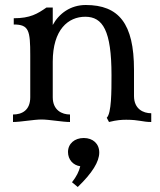

<svg xmlns="http://www.w3.org/2000/svg" viewBox="-20 -488 640 768"><path d="M426 -187C426 -123 426 -35 407 -17L416 0C447 -8 468 -9 485 -9C537 -9 550 0 585 0V-35C553 -35 516 -52 516 -104V-209C516 -394 455 -468 323 -468C262 -468 216 -434 191 -388V-458H166C130 -433 101 -415 35 -415V-390C96 -390 101 -366 101 -266V-99C101 -47 68 -30 32 -30V0C63 0 115 -10 146 -10C177 -10 229 0 260 0V-30C228 -30 191 -47 191 -99V-241C191 -370 253 -421 321 -421C391 -421 426 -366 426 -187ZM252 120C252 150 272 173 301 177C296 198 286 218 268 241L291 260C349 204 377 159 377 122C377 87 352 64 315 64C278 64 252 87 252 120Z"/></svg>

Font: Milonga
Style: Regular
Weight: 400
Designer: Pablo Impallari, Brenda Gallo, Rodrigo Fuenzalida
Foundry: Pablo Impallari, Brenda Gallo, Rodrigo Fuenzalida
Version: Version 1.000